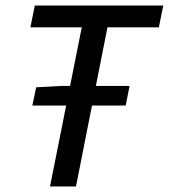

<svg xmlns="http://www.w3.org/2000/svg" viewBox="-20 -675 611 695"><path d="M97 -293 111 -359 203 -364H449L435 -293ZM161 0 276 -576H90L106 -655H571L555 -576H369L255 0Z"/></svg>

Font: Source Sans 3 Medium
Style: Italic
Weight: 500
Italic angle: -11°
Designer: Paul D. Hunt
Foundry: Adobe
Version: Version 3.052;hotconv 1.1.0;makeotfexe 2.6.0